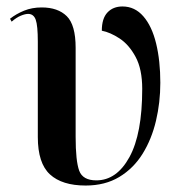

<svg xmlns="http://www.w3.org/2000/svg" viewBox="-20 -564 564 594"><path d="M245 10Q172 10 134.5 -24.5Q97 -59 97 -140V-435Q97 -485 90.5 -503Q84 -521 67 -521Q58 -521 44.5 -515.5Q31 -510 16 -497L11 -506Q30 -521 54.5 -531Q79 -541 109 -541Q159 -541 186.5 -514Q214 -487 214 -416V-141Q214 -66 225 -36Q236 -6 278 -6Q341 -6 380.5 -78Q420 -150 420 -289Q420 -350 399.5 -388Q379 -426 350 -445Q321 -464 295 -469Q295 -507 312.5 -525.5Q330 -544 359 -544Q397 -544 423.5 -513.5Q450 -483 463 -429.5Q476 -376 476 -308Q476 -247 462.5 -190Q449 -133 421 -88Q393 -43 349 -16.5Q305 10 245 10Z"/></svg>

Font: Noto Serif Display Condensed SemiBold
Style: Regular
Weight: 600
Width: 3
Designer: Monotype Design Team
Foundry: Monotype Imaging Inc.
Version: Version 2.009